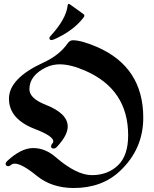

<svg xmlns="http://www.w3.org/2000/svg" viewBox="-20 -920 771 962"><path d="M8.3 0ZM227.5 -730Q227.5 -733.4 232.4 -738.8Q311.5 -824.7 318.8 -892.1Q319.8 -900.4 324.7 -900.4Q327.6 -900.4 332 -897L397.9 -849.6Q402.8 -846.2 402.8 -842Q402.8 -837.9 399.9 -834Q359.9 -780.8 292 -743.2Q248.5 -719.2 238.3 -719.2Q227.5 -719.2 227.5 -730ZM8.3 -99.1Q8.3 -106 16.1 -113.3Q85.9 -178.2 146.2 -178.2Q206.5 -178.2 258.8 -132.8Q363.3 -42.5 440.4 -42.5Q519 -42.5 570.6 -91.1Q622.1 -139.6 622.1 -242.2Q622.1 -472.2 406.7 -565.9Q334 -597.7 278.3 -597.7Q243.7 -597.7 210.9 -582.5Q127.4 -542 127.4 -473.1Q127.4 -426.8 209 -395Q319.3 -351.6 319.3 -286.1Q319.3 -241.7 264.6 -183.6Q257.3 -175.8 249 -175.8Q235.8 -175.8 235.8 -187.5Q235.8 -193.8 241.5 -200Q247.1 -206.1 247.1 -211.9Q247.1 -238.3 154.3 -273.9Q24.9 -323.7 24.9 -425.5Q24.9 -527.3 198.2 -606.9Q277.3 -643.1 318.4 -702.1Q329.6 -718.3 344.7 -718.3Q388.2 -718.3 466.3 -684.6Q697.8 -584 697.8 -330.6Q697.8 -173.3 582 -64Q491.7 22 349.6 22Q239.3 22 164.3 -39.1Q89.4 -100.1 54.2 -100.1Q42.5 -100.1 35.4 -93.8Q28.3 -87.4 21.5 -87.4Q8.3 -87.4 8.3 -99.1Z"/></svg>

Font: UnifrakturMaguntia21
Style: Book
Weight: 400
Designer: j. 'mach' wust, Gerrit Ansmann, Georg Duffner, based on a font by Peter Wiegel, original typeface by Carl Albert Fahrenw
Version: Version 2017-03-19